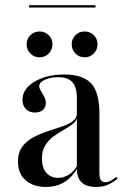

<svg xmlns="http://www.w3.org/2000/svg" viewBox="-20 -718 496 749"><path d="M279.8 -207.3V-334.7Q279.8 -377.4 262.5 -397.2Q245.2 -416.9 207.3 -416.9Q177.4 -416.9 155.2 -406.9Q133.1 -396.8 133.1 -382.3Q133.1 -373.4 139.5 -363.3Q146 -353.2 152.4 -341.1Q158.9 -329 158.9 -316.1Q158.9 -299.2 147.2 -289.1Q135.5 -279 116.1 -279Q94.4 -279 81 -292.7Q67.7 -306.5 67.7 -328.2Q67.7 -357.3 89.1 -379.4Q110.5 -401.6 147.2 -414.5Q183.9 -427.4 229.8 -427.4Q304 -427.4 335.9 -392.3Q367.7 -357.3 367.7 -276.6V-207.3ZM158.9 11.3Q108.9 11.3 79.4 -15.3Q50 -41.9 50 -87.1Q50 -122.6 66.5 -145.2Q83.1 -167.7 109.3 -181.9Q135.5 -196 164.9 -205.6Q194.4 -215.3 221 -224.2Q247.6 -233.1 264.1 -245.6Q280.6 -258.1 280.6 -278.2L281.5 -261.3Q278.2 -245.2 262.9 -233.5Q247.6 -221.8 227.8 -210.9Q208.1 -200 188.7 -185.9Q169.4 -171.8 156.5 -150.8Q143.5 -129.8 143.5 -99.2Q143.5 -64.5 160.5 -44.4Q177.4 -24.2 207.3 -24.2Q229 -24.2 248.8 -36.7Q268.5 -49.2 283.1 -74.2V-63.7Q260.5 -25 229.8 -6.9Q199.2 11.3 158.9 11.3ZM367.7 -43.5Q367.7 -24.2 373.4 -15.7Q379 -7.3 390.3 -7.3Q402.4 -7.3 413.7 -14.1Q425 -21 433.9 -28.2L438.7 -21Q421 -6.5 402 2.4Q383.1 11.3 355.6 11.3Q316.9 11.3 298.4 -6.5Q279.8 -24.2 279.8 -60.5V-207.3H367.7ZM310.5 -494.4Q288.7 -494.4 274.2 -509.3Q259.7 -524.2 259.7 -545.2Q259.7 -566.1 274.2 -580.6Q288.7 -595.2 310.5 -595.2Q331.5 -595.2 346 -580.6Q360.5 -566.1 360.5 -545.2Q360.5 -524.2 346 -509.3Q331.5 -494.4 310.5 -494.4ZM134.7 -494.4Q112.9 -494.4 98.4 -509.3Q83.9 -524.2 83.9 -545.2Q83.9 -566.1 98.4 -580.6Q112.9 -595.2 134.7 -595.2Q155.6 -595.2 170.2 -580.6Q184.7 -566.1 184.7 -545.2Q184.7 -524.2 170.2 -509.3Q155.6 -494.4 134.7 -494.4ZM93.5 -688.7V-697.6H352.4V-688.7Z"/></svg>

Font: Playfair 144pt SemiCondensed Medium
Style: Regular
Weight: 500
Width: 4
Designer: Claus Eggers Sørensen
Foundry: Claus Eggers Sørensen
Version: Version 2.203